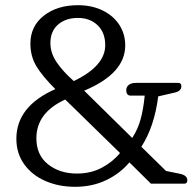

<svg xmlns="http://www.w3.org/2000/svg" viewBox="-20 -707 750 739"><path d="M43 -173Q43 -298 193 -364Q142 -415 119.5 -453Q97 -491 97 -539Q97 -606 148.5 -646.5Q200 -687 280 -687Q334 -687 375.5 -666.5Q417 -646 439.5 -611Q462 -576 462 -532Q462 -424 304 -358L489 -176Q511 -210 521.5 -249Q532 -288 537 -339H483Q466 -339 466 -360Q466 -373 476 -380.5Q486 -388 503 -388H666Q678 -388 678 -375Q678 -357 654 -351L589 -336Q574 -219 524 -142L619 -49L673 -38Q701 -32 701 -13Q701 0 689 0H561L478 -82Q442 -39 388.5 -13.5Q335 12 269 12Q206 12 154.5 -10.5Q103 -33 73 -75Q43 -117 43 -173ZM385 -533Q385 -582 355.5 -610Q326 -638 280 -638Q233 -638 203.5 -612.5Q174 -587 174 -541Q174 -503 198 -467.5Q222 -432 264 -395Q385 -453 385 -533ZM442 -118 231 -324Q120 -273 120 -175Q120 -110 165 -74.5Q210 -39 276 -39Q329 -39 371 -61Q413 -83 442 -118Z"/></svg>

Font: Maitree
Style: Regular
Weight: 400
Designer: CadsonDemak Team
Foundry: CadsonDemak
Version: Version 1.001